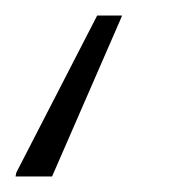

<svg xmlns="http://www.w3.org/2000/svg" viewBox="-115 -37 227 247"><path d="M-95 190 -94 185 10 -17H42L40 -12L-48 190Z"/></svg>

Font: Saira Ultra Condensed ExLight
Style: Italic
Weight: 200
Width: 1
Italic angle: -12°
Designer: Hector Gatti with collaboration of the Omnibus-Type team
Foundry: Omnibus-Type
Version: Version 1.001; ttfautohint (v1.8)